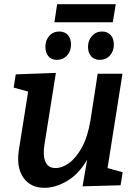

<svg xmlns="http://www.w3.org/2000/svg" viewBox="-20 -883 652 914"><path d="M193 11Q126 12 91.5 -37Q57 -86 70 -170L114 -447L45 -466L55 -529L246 -536L192 -197Q183 -144 196 -113.5Q209 -83 244 -83Q276 -83 309.5 -107.5Q343 -132 370.5 -182.5Q398 -233 411 -312L445 -532H563L492 -83L564 -63L554 -1L373 4L395 -123Q355 -54 299.5 -21.5Q244 11 193 11ZM531 -863 517 -777H239L252 -863ZM251 -598Q225 -598 210.5 -615Q196 -632 196 -660Q196 -691 214.5 -712Q233 -733 262 -733Q288 -733 303 -716.5Q318 -700 318 -671Q318 -639 299 -618.5Q280 -598 251 -598ZM455 -598Q429 -598 414 -615Q399 -632 399 -660Q399 -691 418 -712Q437 -733 466 -733Q491 -733 506.5 -716.5Q522 -700 522 -671Q522 -639 503 -618.5Q484 -598 455 -598Z"/></svg>

Font: Bitter SemiBold
Style: Italic
Weight: 600
Italic angle: -9°
Designer: Sol Matas, and Bitter project Authors
Foundry: Sol Matas
Version: Version 2.001